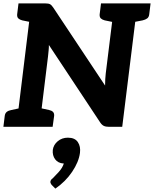

<svg xmlns="http://www.w3.org/2000/svg" viewBox="-29 -747 907 1131"><path d="M67 0 156 -727H237Q257 -727 266 -722Q275 -717 285 -702L590 -243Q590 -262 591 -280.5Q592 -299 594 -315L645 -727H781L691 0H612Q594 0 582.5 -5.5Q571 -11 561 -26L259 -482Q259 -463 257.5 -451Q256 -439 254 -416L203 0ZM-9 0 -1 -65Q1 -80 11 -88Q21 -96 38 -99L89 -110V0ZM183 0 210 -110 260 -99Q275 -96 283 -88Q291 -80 290 -65L281 0ZM179 -727 151 -617 102 -627Q87 -631 79 -638.5Q71 -646 72 -662L80 -727ZM665 -727 637 -617 588 -627Q573 -631 565 -638.5Q557 -646 558 -662L566 -727ZM858 -727 850 -662Q848 -646 838 -638.5Q828 -631 811 -627L759 -617L760 -727ZM297 364 275 342Q272 337 269.5 332.5Q267 328 268 322Q270 311 282 303Q295 290 317 266Q339 242 347 216Q346 216 345.5 216Q345 216 344 216Q313 214 296 191.5Q279 169 282 136Q286 106 311 85Q336 64 371 64Q412 64 429.5 90Q447 116 442 154Q435 207 396 265Q357 323 297 364Z"/></svg>

Font: Aleo ExtraBold
Style: Italic
Weight: 800
Italic angle: -7°
Designer: Alessio Laiso
Foundry: Alessio Laiso
Version: Version 2.001;gftools[0.9.29]